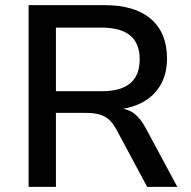

<svg xmlns="http://www.w3.org/2000/svg" viewBox="-20 -725 740 745"><path d="M91 0V-705H387Q503 -705 565.5 -651.5Q628 -598 628 -498Q628 -438 602.5 -394.5Q577 -351 530 -326.5Q483 -302 418 -299L424 -306L443 -305Q476 -303 500.5 -284.5Q525 -266 546 -227L668 0H551L432 -222Q418 -248 401.5 -262Q385 -276 363.5 -281.5Q342 -287 313 -287H197V0ZM197 -371H374Q449 -371 485.5 -402Q522 -433 522 -495Q522 -557 485 -587.5Q448 -618 372 -618H197Z"/></svg>

Font: NunitoSans_10ptSemiBold
Style: Regular
Weight: 600
Designer: Vernon Adams
Foundry: Vernon Adams
Version: Version 3.101;gftools[0.9.27]